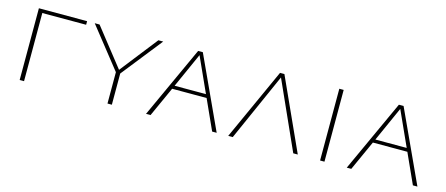

<svg xmlns="http://www.w3.org/2000/svg" viewBox="-38 -825 2764 1189"><g transform="rotate(15 1344.0 -230.0)"><path d="M410 -437H129V0H101V-460H410Z M692 -200V0H664V-201L459 -460H490L679 -220L867 -460H898Z M1248 -192H1027L940 0H911L1122 -460H1152L1364 0H1335ZM1238 -214 1137 -437 1037 -214Z M1855 0 1660 -434 1467 0H1438L1647 -460H1675L1884 0Z M2027 -460H2055V0H2027Z M2535 -192H2314L2227 0H2198L2409 -460H2439L2651 0H2622ZM2525 -214 2424 -437 2324 -214Z"/></g></svg>

Font: Ysabeau SC Extralight
Style: Regular
Weight: 200
Designer: Christian Thalmann (Catharsis Fonts)
Version: Version 0.003